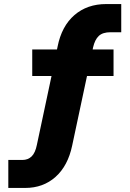

<svg xmlns="http://www.w3.org/2000/svg" viewBox="-20 -736 640 947"><path d="M21 191V53H90Q118 53 136 35.5Q154 18 162 -22L239 -384L270 -361H139V-492H291L257 -472L264 -506Q284 -607 347 -661.5Q410 -716 504 -716H578V-577H525Q487 -577 467.5 -559Q448 -541 439 -502L433 -472L410 -492H540V-361H390L414 -384L336 -18Q315 82 254 136.5Q193 191 104 191Z"/></svg>

Font: Nunito Sans 12pt Black
Style: Regular
Weight: 900
Designer: Vernon Adams
Foundry: Vernon Adams
Version: Version 3.101;gftools[0.9.27]